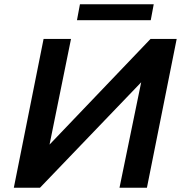

<svg xmlns="http://www.w3.org/2000/svg" viewBox="-20 -883 862 903"><path d="M45 0 185 -700H314L213 -203L688 -700H811L671 0H542L644 -496L168 0ZM342 -788 356 -863H703L689 -788Z"/></svg>

Font: Montserrat SemiBold
Style: Italic
Weight: 600
Italic angle: -11.3°
Designer: Julieta Ulanovsky
Foundry: Julieta Ulanovsky
Version: Version 9.000; ttfautohint (v1.8.4.7-5d5b)